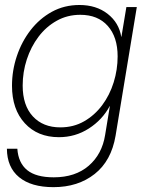

<svg xmlns="http://www.w3.org/2000/svg" viewBox="-20 -544 592 773"><path d="M195.3 209.5Q105.5 209.5 56.9 169.4Q8.3 129.4 7.8 54.7H49.8Q53.7 111.8 89.4 140.9Q125 169.9 196.3 169.9Q283.2 169.9 337.2 123.3Q391.1 76.7 403.3 -1L422.4 -117.2H421.9Q392.1 -61.5 337.6 -26.6Q283.2 8.3 217.3 8.3Q131.3 8.3 79.8 -47.9Q28.3 -104 28.3 -198.7Q28.3 -260.3 47.9 -318.4Q67.4 -376.5 103.3 -422.9Q139.2 -469.2 189 -496.6Q238.8 -523.9 299.8 -523.9Q367.7 -523.9 413.3 -488.3Q459 -452.6 468.3 -395.5H468.8L488.8 -515.6H530.8L445.3 2.4Q428.2 103.5 361.1 156.5Q293.9 209.5 195.3 209.5ZM222.7 -31.2Q276.4 -31.2 318.8 -55.7Q361.3 -80.1 391.6 -120.8Q421.9 -161.6 437.7 -212.6Q453.6 -263.7 453.6 -316.9Q453.6 -395 413.8 -439.7Q374 -484.4 303.2 -484.4Q251 -484.4 208.3 -460.4Q165.5 -436.5 135 -396Q104.5 -355.5 87.9 -304.7Q71.3 -253.9 71.3 -199.7Q71.3 -119.6 112.3 -75.4Q153.3 -31.2 222.7 -31.2Z"/></svg>

Font: Inter Display ExtraLight
Style: Italic
Weight: 200
Italic angle: -9.39999°
Designer: Rasmus Andersson
Foundry: rsms
Version: Version 4.000;git-a52131595